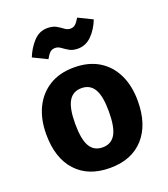

<svg xmlns="http://www.w3.org/2000/svg" viewBox="-149 -919 913 1042"><g transform="rotate(-20 307.5 -398.0)"><path d="M307.7 -562.6Q391.8 -562.6 450.8 -526.7Q509.7 -490.8 541 -425.9Q572.3 -361 572.3 -273.8Q572.3 -137.4 502.6 -60Q432.8 17.4 307.7 17.4Q182.6 17.4 112.8 -59Q43.1 -135.4 43.1 -272.8Q43.1 -359.5 74.6 -424.6Q106.2 -489.7 165.4 -526.2Q224.6 -562.6 307.7 -562.6ZM307.7 -443.1Q257.9 -443.1 234.1 -402.3Q210.3 -361.5 210.3 -272.8Q210.3 -182.6 234.1 -142.1Q257.9 -101.5 307.7 -101.5Q357.4 -101.5 381.3 -142.1Q405.1 -182.6 405.1 -273.8Q405.1 -362.1 381.3 -402.6Q357.4 -443.1 307.7 -443.1ZM365.1 -650.8Q335.4 -650.8 315.6 -662.3Q295.9 -673.8 280.5 -685.4Q265.1 -696.9 248.2 -696.9Q229.2 -696.9 217.7 -685.6Q206.2 -674.4 193.8 -651.8L112.3 -691.8Q131.8 -740.5 165.1 -776.7Q198.5 -812.8 245.1 -812.8Q276.4 -812.8 296.4 -801.3Q316.4 -789.7 331.5 -778.2Q346.7 -766.7 364.1 -766.7Q381 -766.7 392.8 -777.7Q404.6 -788.7 417.4 -810.8L499 -770.8Q479 -719.5 444.9 -685.1Q410.8 -650.8 365.1 -650.8Z"/></g></svg>

Font: FiraCode Nerd Font Mono
Style: Bold
Weight: 700
Monospace: yes
Designer: Carrois Corporate, Edenspiekermann AG, Nikita Prokopov
Foundry: Carrois Corporate, Edenspiekermann AG, Nikita Prokopov
Version: Version 6.002;Nerd Fonts 3.3.0